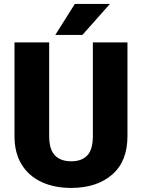

<svg xmlns="http://www.w3.org/2000/svg" viewBox="-20 -921 705 951"><path d="M439.9 -710.9H611.3V-246.6Q611.3 -121.6 535.2 -55.9Q459 9.8 332.5 9.8Q249 9.8 185.8 -19.5Q122.6 -48.8 87.2 -106.2Q51.8 -163.6 51.8 -246.6V-710.9H223.6V-246.6Q223.6 -180.7 252 -151.4Q280.3 -122.1 332.5 -122.1Q385.3 -122.1 412.6 -151.4Q439.9 -180.7 439.9 -246.6ZM253.9 -748 350.6 -901.4H524.4L388.2 -748Z"/></svg>

Font: Vazirmatn RD Black
Style: Regular
Weight: 900
Designer: Saber Rastikerdar
Foundry: Saber Rastikerdar
Version: Version 32.102